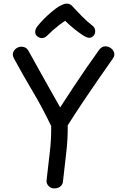

<svg xmlns="http://www.w3.org/2000/svg" viewBox="-20 -1038 682 1069"><path d="M57 -714Q48 -731 53 -745.5Q58 -760 71 -769Q84 -778 100 -778Q112 -778 122 -772.5Q132 -767 138 -756Q152 -731 172.5 -694Q193 -657 216.5 -615Q240 -573 261 -535.5Q282 -498 297 -472Q312 -446 315 -440Q353 -499 389.5 -554Q426 -609 461.5 -660.5Q497 -712 531 -759Q539 -770 547.5 -775Q556 -780 566 -780Q583 -780 597 -770Q611 -760 615.5 -744.5Q620 -729 609 -713Q569 -656 527 -595.5Q485 -535 442.5 -471.5Q400 -408 357 -340Q358 -262 348.5 -185Q339 -108 331 -31Q330 -13 318 -1.5Q306 10 284 11Q265 12 251.5 -1.5Q238 -15 239 -32Q247 -108 256.5 -183.5Q266 -259 265 -336Q217 -437 161 -531Q105 -625 57 -714ZM243 -840Q230 -827 215 -826Q200 -825 185 -838Q175 -848 176 -862.5Q177 -877 187 -890Q203 -911 224.5 -932.5Q246 -954 268 -972.5Q290 -991 306 -1001Q320 -1009 331 -1013.5Q342 -1018 352 -1018Q363 -1018 371.5 -1013Q380 -1008 387 -999Q409 -975 436 -947.5Q463 -920 497 -893Q509 -883 510 -866.5Q511 -850 500 -838Q489 -827 476.5 -827.5Q464 -828 444 -840Q418 -857 391.5 -878.5Q365 -900 343 -922Q328 -913 310 -899Q292 -885 275 -870Q258 -855 243 -840Z"/></svg>

Font: Playpen Sans Deva
Style: Regular
Weight: 400
Designer: Pooja Saxena, Gunjan Panchal, Laura Meseguer, Veronika Burian, José Scaglione
Foundry: TypeTogether
Version: Version 2.000